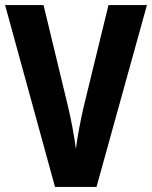

<svg xmlns="http://www.w3.org/2000/svg" viewBox="-20 -734 597 754"><path d="M557 -714H406L308 -312C297 -265 283 -192 278 -149C273 -192 259 -266 248 -312L151 -714H0L196 0H359Z"/></svg>

Font: Noto Sans Lao Looped Condensed
Style: Bold
Weight: 700
Width: 3
Designer: Mark Frömberg, Ben Mitchell
Foundry: The Fontpad Ltd
Version: Version 1.002